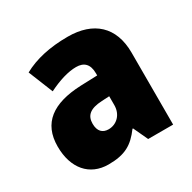

<svg xmlns="http://www.w3.org/2000/svg" viewBox="-132 -696 840 839"><g transform="rotate(-30 288.0 -276.5)"><path d="M310 -563C219 -563 144 -546 84 -513L134 -389C186 -415 235 -430 275 -430C314 -430 337 -410 337 -362V-352L252 -349C109 -343 32 -287 32 -169C32 -59 91 10 186 10C270 10 311 -15 354 -73H357L391 0H517V-363C517 -494 439 -563 310 -563ZM299 -245 337 -247V-202C337 -155 304 -123 263 -123C233 -123 214 -141 214 -179C214 -220 238 -242 299 -245Z"/></g></svg>

Font: Noto Sans Devanagari SemiCondensed Black
Style: Regular
Weight: 900
Width: 4
Designer: Jelle Bosma - Monotype Design Team
Foundry: Monotype Imaging Inc.
Version: Version 2.004